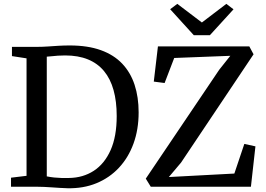

<svg xmlns="http://www.w3.org/2000/svg" viewBox="-20 -992 1414 1020"><path d="M337.5 8Q319 7.5 298.5 6.2Q278 5 257 3.5Q236 2 215.2 1Q194.5 0 175 0H38.5V-48L121 -58V-682L43.5 -694V-743H174Q204.5 -743 233.5 -745Q262.5 -747 291.2 -748.8Q320 -750.5 350.5 -750.5Q446.5 -750.5 515.8 -725.5Q585 -700.5 629.2 -653.8Q673.5 -607 695 -541.5Q716.5 -476 716.5 -395Q716.5 -304 689.2 -229.2Q662 -154.5 611.8 -100.8Q561.5 -47 492 -18.5Q422.5 10 337.5 8ZM346.5 -46.5Q421 -47.5 478 -84.5Q535 -121.5 567.5 -194.2Q600 -267 600 -375.5Q600 -453.5 583.2 -513.5Q566.5 -573.5 532.5 -614.5Q498.5 -655.5 447 -676.5Q395.5 -697.5 326 -697.5Q305 -697.5 287.2 -696.2Q269.5 -695 254.5 -693.2Q239.5 -691.5 228.5 -691V-55Q248.5 -51 267.8 -49Q287 -47 306.5 -46.5Q326 -46 346.5 -46.5ZM781 0 754.5 -43 1145 -622 1203.5 -695.5 905.5 -684 854.5 -551 797 -558.5 819 -745.5H1304.5L1327 -703.5L942 -128.5L877 -51.5L1225 -70L1278 -227.5L1337 -214.5L1313 0ZM1009.5 -805 884 -943 922 -971.5 1052.5 -872.5 1182.5 -971.5 1220.5 -942.5 1095 -805Z"/></svg>

Font: Merriweather 24pt
Style: Regular
Weight: 400
Designer: Eben Sorkin
Foundry: Eben Sorkin
Version: Version 2.100